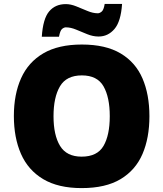

<svg xmlns="http://www.w3.org/2000/svg" viewBox="-20 -953 837 983"><path d="M745 -358Q745 -247 709.5 -164.5Q674 -82 597.5 -36Q521 10 398 10Q278 10 201 -36Q124 -82 87.5 -165Q51 -248 51 -359Q51 -470 88 -552.5Q125 -635 202 -680Q279 -725 399 -725Q521 -725 597.5 -679.5Q674 -634 709.5 -551.5Q745 -469 745 -358ZM254 -358Q254 -261 287.5 -206Q321 -151 398 -151Q478 -151 510 -206Q542 -261 542 -358Q542 -455 510 -511Q478 -567 399 -567Q320 -567 287 -511Q254 -455 254 -358ZM194 -765Q200 -857 231.5 -894.5Q263 -932 317 -932Q342 -932 370.5 -920.5Q399 -909 427.5 -897Q456 -885 481 -885Q490 -885 500.5 -893.5Q511 -902 516 -933H605Q599 -843 566 -804.5Q533 -766 485 -766Q456 -766 426.5 -778Q397 -790 369.5 -801.5Q342 -813 317 -813Q308 -813 298 -805Q288 -797 282 -765Z"/></svg>

Font: Noto Sans Ethiopic Black
Style: Regular
Weight: 900
Designer: Monotype Design Team
Foundry: Monotype Imaging Inc.
Version: Version 2.102; ttfautohint (v1.8.4.7-5d5b)